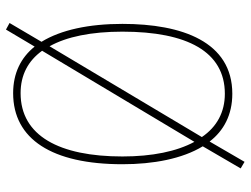

<svg xmlns="http://www.w3.org/2000/svg" viewBox="-118 -670 839 643"><g transform="rotate(-90 301.5 -348.5)"><path d="M543 -358C543 -470 523 -564 483 -629L546 -736L524 -748L467 -652C430 -698 378 -724 311 -724C157 -724 73 -594 73 -358C73 -255 91 -158 133 -89L59 38L81 51L149 -66C185 -19 238 10 309 10C483 10 543 -158 543 -358ZM99 -358C99 -569 168 -699 311 -699C372 -699 419 -674 453 -627L148 -117C116 -176 99 -258 99 -358ZM517 -358C517 -141 450 -15 309 -15C247 -15 198 -42 164 -92L468 -602C500 -545 517 -462 517 -358Z"/></g></svg>

Font: Noto Sans Thai Cond Thin
Style: Regular
Weight: 100
Width: 3
Designer: Monotype Design Team
Foundry: Monotype Imaging Inc.
Version: Version 2.002